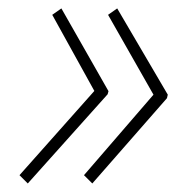

<svg xmlns="http://www.w3.org/2000/svg" viewBox="-20 -490 458 452"><path d="M197.3 -58.1 177.7 -77.6 341.3 -267.1 234.4 -455.1 255.9 -470.2 375 -267.1 373 -258.8ZM45.4 -58.1 25.9 -77.6 202.1 -275.9 103 -455.1 124.5 -470.2 235.4 -275.4 233.4 -268.1Z"/></svg>

Font: Reddit Sans ExtraLight
Style: Italic
Weight: 250
Italic angle: -11.25°
Designer: Stephen Hutchings
Version: Version 1.013